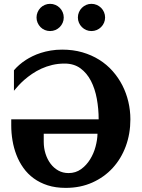

<svg xmlns="http://www.w3.org/2000/svg" viewBox="-20 -938 719 975"><path d="M202.1 -258.8V-217.8Q202.1 -186 211.2 -157.5Q220.2 -128.9 236.6 -106.9Q252.9 -85 276.1 -72Q299.3 -59.1 328.1 -59.1Q364.3 -59.1 391.6 -78.9Q418.9 -98.6 437.5 -128.7Q456.1 -158.7 465.3 -193.6Q474.6 -228.5 475.1 -258.8ZM642.1 -332Q642.1 -258.8 618.7 -195.3Q595.2 -131.8 552.2 -85Q509.3 -38.1 448.7 -11Q388.2 16.1 314 16.1Q262.7 16.1 222.4 3.2Q182.1 -9.8 151.4 -32.2Q120.6 -54.7 98.9 -85.2Q77.1 -115.7 63.5 -151.1Q49.8 -186.5 43.5 -224.6Q37.1 -262.7 37.1 -300.8V-332H481Q481 -385.3 471.7 -436.3Q462.4 -487.3 441.9 -527.1Q421.4 -566.9 388.4 -591.1Q355.5 -615.2 308.1 -615.2Q274.9 -615.2 245.4 -608.2Q215.8 -601.1 190.2 -589.4Q164.6 -577.6 142.8 -562.7Q121.1 -547.9 103.5 -532.5Q85.9 -517.1 72.8 -502.4Q59.6 -487.8 50.8 -477.1V-581.1Q75.2 -609.9 110.8 -633.3Q126 -643.1 145.3 -652.6Q164.6 -662.1 187.5 -669.4Q210.4 -676.8 237.5 -681.4Q264.6 -686 295.9 -686Q351.1 -686 398.2 -672.4Q445.3 -658.7 483.9 -634.5Q522.5 -610.4 552 -576.9Q581.5 -543.5 601.6 -504.2Q621.6 -464.8 631.8 -421.1Q642.1 -377.4 642.1 -332ZM303.7 -849.1Q303.7 -835 298.3 -822.5Q293 -810.1 283.4 -800.5Q273.9 -791 261.2 -785.6Q248.5 -780.3 234.4 -780.3Q220.2 -780.3 207.5 -785.6Q194.8 -791 185.5 -800.5Q176.3 -810.1 170.9 -822.5Q165.5 -835 165.5 -849.1Q165.5 -863.3 170.9 -876Q176.3 -888.7 185.5 -898.2Q194.8 -907.7 207.5 -913.1Q220.2 -918.5 234.4 -918.5Q248.5 -918.5 261.2 -913.1Q273.9 -907.7 283.4 -898.2Q293 -888.7 298.3 -876Q303.7 -863.3 303.7 -849.1ZM513.7 -849.1Q513.7 -835 508.3 -822.5Q502.9 -810.1 493.4 -800.5Q483.9 -791 471.2 -785.6Q458.5 -780.3 444.3 -780.3Q430.2 -780.3 417.7 -785.6Q405.3 -791 395.8 -800.5Q386.2 -810.1 380.9 -822.5Q375.5 -835 375.5 -849.1Q375.5 -863.3 380.9 -876Q386.2 -888.7 395.8 -898.2Q405.3 -907.7 417.7 -913.1Q430.2 -918.5 444.3 -918.5Q458.5 -918.5 471.2 -913.1Q483.9 -907.7 493.4 -898.2Q502.9 -888.7 508.3 -876Q513.7 -863.3 513.7 -849.1Z"/></svg>

Font: Charis SIL
Style: Bold
Weight: 700
Foundry: SIL International
Version: Version 4.112